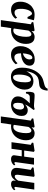

<svg xmlns="http://www.w3.org/2000/svg" viewBox="1691 -2593 1156 4578"><g transform="rotate(90 2269.0 -304.0)"><path d="M212 10.5Q125 10.5 73.2 -46Q21.5 -102.5 20.5 -211Q19.5 -272.5 38.8 -332.5Q58 -392.5 97 -442Q136 -491.5 195.8 -521Q255.5 -550.5 335.5 -550.5Q365 -550.5 401.2 -546Q437.5 -541.5 462.5 -532L423.5 -382H385.5Q373.5 -410.5 360 -435Q346.5 -459.5 332.5 -474.5Q318.5 -489.5 305.5 -489.5Q285.5 -489.5 264.8 -470Q244 -450.5 227 -414.2Q210 -378 199.8 -328.2Q189.5 -278.5 190.5 -218Q191.5 -164.5 202 -132.5Q212.5 -100.5 231.5 -86.5Q250.5 -72.5 277.5 -72.5Q306 -72.5 329.2 -81.8Q352.5 -91 370.5 -105.2Q388.5 -119.5 400.5 -135.5L425.5 -95Q411 -72.5 382.2 -48Q353.5 -23.5 311 -6.5Q268.5 10.5 212 10.5Z M459.5 254 558.5 -460.5 505.5 -487.5 511.5 -521.5 702.5 -550.5 725.5 -536 718.5 -479Q733.5 -498.5 755.2 -514.8Q777 -531 804.2 -541Q831.5 -551 863.5 -551Q915 -551 951.5 -528Q988 -505 1007.5 -459.5Q1027 -414 1027 -346.5Q1027 -289 1012.5 -235.8Q998 -182.5 970.5 -137.8Q943 -93 902.8 -59.5Q862.5 -26 811 -7.8Q759.5 10.5 697.5 10.5Q686.5 10.5 674.5 9.2Q662.5 8 651 6L615 254ZM659.5 -55.5Q668.5 -50 680.5 -46.8Q692.5 -43.5 708.5 -43.5Q741.5 -43.5 766.2 -61.8Q791 -80 808.5 -111.2Q826 -142.5 837 -182.5Q848 -222.5 853 -267Q858 -311.5 858 -354.5Q858 -389 852 -416Q846 -443 832.5 -458.5Q819 -474 797 -474Q778 -474 761 -463.2Q744 -452.5 730.8 -436.2Q717.5 -420 709 -404Z M1512 -104Q1498.5 -83.5 1468.2 -56.2Q1438 -29 1391.8 -8.8Q1345.5 11.5 1284.5 11.5Q1229 11.5 1190 -7Q1151 -25.5 1126.8 -56.8Q1102.5 -88 1091.5 -126.8Q1080.5 -165.5 1080 -206Q1079.5 -281.5 1103 -345Q1126.5 -408.5 1168.8 -455.2Q1211 -502 1268 -528Q1325 -554 1391.5 -554Q1446 -554 1479.8 -538.5Q1513.5 -523 1529.5 -496.5Q1545.5 -470 1546 -437Q1547 -390 1527.8 -355Q1508.5 -320 1476.2 -295.8Q1444 -271.5 1404.8 -256.5Q1365.5 -241.5 1325.5 -234.5Q1285.5 -227.5 1251.5 -226.5Q1250.5 -190 1255.8 -161Q1261 -132 1272.5 -111.5Q1284 -91 1302.5 -80Q1321 -69 1346 -69Q1381.5 -69 1408.2 -81Q1435 -93 1454.2 -110.5Q1473.5 -128 1487 -144.5ZM1356 -498Q1329.5 -498 1310.8 -476.2Q1292 -454.5 1279.8 -420.2Q1267.5 -386 1260.8 -346.8Q1254 -307.5 1252 -272.5Q1268.5 -274.5 1288.2 -282.2Q1308 -290 1327.2 -303.5Q1346.5 -317 1362.8 -336Q1379 -355 1388.2 -379.5Q1397.5 -404 1396.5 -433.5Q1395.5 -467.5 1385 -482.8Q1374.5 -498 1356 -498Z M2141 -862 2136 -821.5Q2130 -781 2117 -748.8Q2104 -716.5 2081.2 -695Q2058.5 -673.5 2021.5 -665.5Q2011 -663.5 1998.8 -661.8Q1986.5 -660 1973.5 -658.5Q1957 -656.5 1933.5 -654.8Q1910 -653 1883 -647.2Q1856 -641.5 1829.5 -628.5Q1794 -611 1762.8 -573.8Q1731.5 -536.5 1710 -481.2Q1688.5 -426 1680.5 -354.5Q1700 -400 1733.5 -438.5Q1767 -477 1813.2 -500.2Q1859.5 -523.5 1917.5 -523.5Q1976 -523.5 2021 -499.5Q2066 -475.5 2091.5 -429Q2117 -382.5 2117 -315Q2117 -261.5 2098.5 -204.2Q2080 -147 2041.5 -97.5Q2003 -48 1943.2 -17.5Q1883.5 13 1801.5 13Q1759 13 1721.5 -2.5Q1684 -18 1655.2 -50.2Q1626.5 -82.5 1610 -132.2Q1593.5 -182 1593.5 -250Q1593.5 -340.5 1612.2 -416.5Q1631 -492.5 1662.5 -552.2Q1694 -612 1733.5 -654.8Q1773 -697.5 1814.5 -721.5Q1848.5 -741.5 1882.8 -752.8Q1917 -764 1949.2 -771.5Q1981.5 -779 2009 -787.8Q2036.5 -796.5 2057.2 -810.2Q2078 -824 2088.5 -848.5L2094 -862ZM1879.5 -464Q1851.5 -464 1828.8 -441Q1806 -418 1790 -378.2Q1774 -338.5 1766 -286.8Q1758 -235 1758.5 -177Q1759 -128 1766.5 -97.2Q1774 -66.5 1788.8 -52Q1803.5 -37.5 1826 -37.5Q1857.5 -37.5 1880 -63.8Q1902.5 -90 1916.8 -133Q1931 -176 1937.2 -227Q1943.5 -278 1943 -327Q1942 -403.5 1926 -433.8Q1910 -464 1879.5 -464Z M2208.5 -344.5H2172.5Q2169.5 -361.5 2168.5 -390Q2167.5 -418.5 2170.2 -449.8Q2173 -481 2181.2 -506Q2189.5 -531 2205 -541Q2211.5 -545 2224 -548Q2236.5 -551 2259.5 -551Q2284 -551 2316.5 -548.8Q2349 -546.5 2383.8 -543.8Q2418.5 -541 2449.8 -538.8Q2481 -536.5 2502 -536.5Q2524 -536.5 2542.5 -540.5Q2561 -544.5 2575.5 -551.5Q2579 -553.5 2586.2 -549Q2593.5 -544.5 2598.8 -538Q2604 -531.5 2601.5 -527Q2559.5 -473.5 2526.5 -424.8Q2493.5 -376 2470.5 -324.5Q2492 -345 2514.5 -359Q2537 -373 2561 -380.2Q2585 -387.5 2611 -387.5Q2642 -387.5 2672.8 -374.8Q2703.5 -362 2724 -329.8Q2744.5 -297.5 2744.5 -238.5Q2744.5 -183.5 2723.5 -137.8Q2702.5 -92 2665.8 -58.5Q2629 -25 2580.5 -7Q2532 11 2477 11Q2424 11 2378.8 -7.2Q2333.5 -25.5 2306 -62.5Q2278.5 -99.5 2278.5 -155.5Q2278.5 -206.5 2303 -256.5Q2327.5 -306.5 2370 -356.5Q2412.5 -406.5 2466 -457L2455.5 -435.5Q2448 -435.5 2433.8 -435.5Q2419.5 -435.5 2401.5 -435.5Q2383.5 -435.5 2363.8 -435.5Q2344 -435.5 2325.2 -435.5Q2306.5 -435.5 2291.5 -435.5Q2273 -435.5 2260 -429.2Q2247 -423 2237 -412Q2224.5 -399.5 2217 -380.2Q2209.5 -361 2208.5 -344.5ZM2492.5 -40.5Q2517 -40.5 2535.5 -54.8Q2554 -69 2566.8 -92.8Q2579.5 -116.5 2585.8 -145.5Q2592 -174.5 2592 -204Q2592 -231 2584.8 -252.5Q2577.5 -274 2562.2 -286.8Q2547 -299.5 2523.5 -299.5Q2510.5 -299.5 2497.2 -294.5Q2484 -289.5 2471.5 -281Q2459 -272.5 2447 -262Q2440 -238.5 2435.5 -208.2Q2431 -178 2431 -147Q2431 -115 2437.2 -91Q2443.5 -67 2457.2 -53.8Q2471 -40.5 2492.5 -40.5Z M2756.5 254 2855.5 -460.5 2802.5 -487.5 2808.5 -521.5 2999.5 -550.5 3022.5 -536 3015.5 -479Q3030.5 -498.5 3052.2 -514.8Q3074 -531 3101.2 -541Q3128.5 -551 3160.5 -551Q3212 -551 3248.5 -528Q3285 -505 3304.5 -459.5Q3324 -414 3324 -346.5Q3324 -289 3309.5 -235.8Q3295 -182.5 3267.5 -137.8Q3240 -93 3199.8 -59.5Q3159.5 -26 3108 -7.8Q3056.5 10.5 2994.5 10.5Q2983.5 10.5 2971.5 9.2Q2959.5 8 2948 6L2912 254ZM2956.5 -55.5Q2965.5 -50 2977.5 -46.8Q2989.5 -43.5 3005.5 -43.5Q3038.5 -43.5 3063.2 -61.8Q3088 -80 3105.5 -111.2Q3123 -142.5 3134 -182.5Q3145 -222.5 3150 -267Q3155 -311.5 3155 -354.5Q3155 -389 3149 -416Q3143 -443 3129.5 -458.5Q3116 -474 3094 -474Q3075 -474 3058 -463.2Q3041 -452.5 3027.8 -436.2Q3014.5 -420 3006 -404Z M3846 -104Q3844 -85 3849.5 -77.2Q3855 -69.5 3864.5 -69.5Q3873 -69.5 3882.5 -74Q3892 -78.5 3909 -91.5L3922.5 -60.5Q3915 -50.5 3895.5 -33.5Q3876 -16.5 3845.5 -3Q3815 10.5 3773.5 10.5Q3746 10.5 3724 1.8Q3702 -7 3690.5 -25Q3679 -43 3682.5 -70L3707 -244H3561.5L3528 0H3370.5L3433 -460L3380.5 -487.5L3386.5 -521.5L3573.5 -550.5L3601 -534L3569.5 -302.5H3714.5L3747 -537H3906Z M4113.5 11Q4081.5 11 4051.8 -2Q4022 -15 4003 -41.2Q3984 -67.5 3983 -108Q3983 -124.5 3984.8 -145.2Q3986.5 -166 3989.5 -188.8Q3992.5 -211.5 3995.8 -234.8Q3999 -258 4002.5 -280L4030.5 -460.5L3971.5 -494L3978 -528L4172.5 -550.5L4196 -536L4164.5 -287Q4162 -266 4158.8 -243Q4155.5 -220 4152.8 -199Q4150 -178 4148.2 -161.5Q4146.5 -145 4146.5 -135.5Q4146.5 -115.5 4150.5 -102.8Q4154.5 -90 4163.2 -84Q4172 -78 4187 -78Q4207 -78 4225.5 -90.2Q4244 -102.5 4259.8 -121.2Q4275.5 -140 4287 -159L4341 -543.5H4500L4437.5 -103.5Q4435 -85.5 4441 -77.5Q4447 -69.5 4457 -69.5Q4465.5 -69.5 4475.2 -74.2Q4485 -79 4501 -92L4514.5 -61Q4505.5 -48.5 4485.5 -31.8Q4465.5 -15 4436.2 -2.2Q4407 10.5 4371 10.5Q4330 10.5 4309.5 -4.5Q4289 -19.5 4285.5 -45.5Q4285 -49.5 4285.2 -56Q4285.5 -62.5 4286.2 -70.5Q4287 -78.5 4288.2 -87Q4289.5 -95.5 4290.5 -103.5L4288.5 -104Q4276.5 -83.5 4260.2 -63Q4244 -42.5 4222.5 -25.8Q4201 -9 4174 1Q4147 11 4113.5 11Z"/></g></svg>

Font: Merriweather 60pt Black
Style: Italic
Weight: 900
Italic angle: -7.8°
Version: Version 2.101